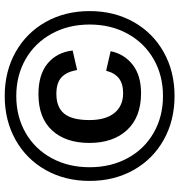

<svg xmlns="http://www.w3.org/2000/svg" viewBox="7 -757 760 814"><g transform="rotate(-90 387.0 -350.0)"><path d="M27 -350Q27 -454 73 -536Q119 -618 201 -664Q283 -710 387 -710Q491 -710 573 -664Q655 -618 701 -536Q747 -454 747 -350Q747 -246 701 -164Q655 -82 573 -36Q491 10 387 10Q283 10 201 -36Q119 -82 73 -164Q27 -246 27 -350ZM690 -350Q690 -440 651 -511Q612 -582 543 -621.5Q474 -661 387 -661Q300 -661 231 -621.5Q162 -582 123.5 -511Q85 -440 85 -350Q85 -260 123.5 -189Q162 -118 231 -78.5Q300 -39 387 -39Q474 -39 543 -78.5Q612 -118 651 -189Q690 -260 690 -350ZM188 -351Q188 -451 241 -509Q294 -567 395 -567Q478 -567 525 -528Q572 -489 580 -422L497 -403Q490 -447 466.5 -469Q443 -491 396 -491Q339 -491 312 -457.5Q285 -424 285 -351Q285 -282 315 -245Q345 -208 399 -208Q439 -208 462 -226Q485 -244 494 -280L577 -261Q565 -203 519.5 -167.5Q474 -132 399 -132Q298 -132 243 -191Q188 -250 188 -351Z"/></g></svg>

Font: Krub SemiBold
Style: Regular
Weight: 600
Version: Version 1.000; ttfautohint (v1.6)